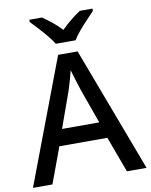

<svg xmlns="http://www.w3.org/2000/svg" viewBox="-100 -1014 854 1087"><g transform="rotate(-10 327.0 -470.5)"><path d="M540 0 464 -206H188L112 0H0L271 -717H383L653 0ZM362 -501Q359 -512 351.5 -534.5Q344 -557 337 -580.5Q330 -604 326 -619Q321 -599 314.5 -575.5Q308 -552 302 -532.5Q296 -513 292 -501L220 -300H434ZM269 -781Q255 -804 233 -830.5Q211 -857 187 -883Q163 -909 145 -928V-941H217Q243 -924 271.5 -901Q300 -878 325 -851Q352 -878 380.5 -901Q409 -924 435 -941H508V-928Q490 -909 465.5 -883Q441 -857 418.5 -830.5Q396 -804 383 -781Z"/></g></svg>

Font: Noto Sans Cham Medium
Style: Regular
Weight: 500
Version: Version 2.002